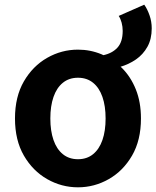

<svg xmlns="http://www.w3.org/2000/svg" viewBox="-20 -786 668 820"><path d="M492 -500 420 -550Q459 -558 481.5 -582.5Q504 -607 504 -654Q504 -672 499.5 -689Q495 -706 487 -718L596 -766Q609 -748 618.5 -721Q628 -694 628 -665Q628 -619 609.5 -586Q591 -553 560.5 -532Q530 -511 492 -500ZM313 14Q243 14 181.5 -21Q120 -56 82 -121.5Q44 -187 44 -280Q44 -373 82 -438.5Q120 -504 181.5 -539Q243 -574 313 -574Q366 -574 414 -554Q462 -534 500 -496.5Q538 -459 560 -404.5Q582 -350 582 -280Q582 -187 544 -121.5Q506 -56 444.5 -21Q383 14 313 14ZM313 -106Q351 -106 377.5 -127.5Q404 -149 417.5 -188Q431 -227 431 -280Q431 -333 417.5 -372Q404 -411 377.5 -432.5Q351 -454 313 -454Q275 -454 248.5 -432.5Q222 -411 208.5 -372Q195 -333 195 -280Q195 -227 208.5 -188Q222 -149 248.5 -127.5Q275 -106 313 -106Z"/></svg>

Font: Noto Sans KR
Style: Bold
Weight: 700
Designer: Ryoko NISHIZUKA  (kana, bopomofo & ideographs); Paul D. Hunt (Latin, Greek & Cyrillic); Sandoll Communications , Soo-you
Foundry: Adobe
Version: Version 2.004-H2;hotconv 1.0.118;makeotfexe 2.5.65603